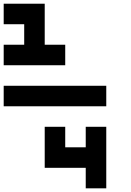

<svg xmlns="http://www.w3.org/2000/svg" viewBox="-20 -909 707 1040"><path d="M222.2 -222.2H333.3V-111.1H444.4V-222.2H555.6V111.1H444.4V0H222.2ZM555.6 -333.3H0V-444.4H555.6ZM0 -555.6V-666.7H111.1V-777.8H0V-888.9H222.2V-666.7H333.3V-555.6Z"/></svg>

Font: Pixeloid Sans
Style: Regular
Weight: 400
Designer: GGBotNet
Foundry: GGBotNet
Version: 0.5